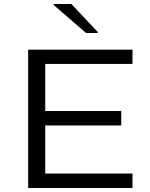

<svg xmlns="http://www.w3.org/2000/svg" viewBox="-20 -935 746 955"><path d="M120 0V-688H639V-617H205V-383H583V-311H205V-72H639V0ZM408 -771 247 -910V-915H335L466 -776V-771Z"/></svg>

Font: Saira Expanded
Style: Regular
Weight: 400
Width: 7
Designer: Hector Gatti with collaboration of the Omnibus-Type team
Foundry: Omnibus-Type
Version: Version 1.100; ttfautohint (v1.8.3)